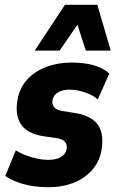

<svg xmlns="http://www.w3.org/2000/svg" viewBox="-20 -770 482 801"><path d="M183 11Q123 11 76 -2.5Q29 -16 2 -36L46 -143Q66 -130 89 -121.5Q112 -113 136 -108Q160 -103 181 -103Q212 -103 232.5 -114Q253 -125 258 -147Q261 -166 251.5 -177.5Q242 -189 221 -193L159 -202Q92 -213 66.5 -253Q41 -293 54 -359Q64 -407 95 -440Q126 -473 173.5 -491Q221 -509 278 -509Q313 -509 343 -504Q373 -499 396.5 -488.5Q420 -478 436 -463L388 -355Q370 -372 336 -384Q302 -396 270 -396Q241 -396 222 -384.5Q203 -373 199 -353Q196 -336 205.5 -323.5Q215 -311 239 -307L296 -298Q364 -286 390 -247Q416 -208 402 -136Q392 -90 360.5 -56.5Q329 -23 283.5 -6Q238 11 183 11ZM125 -559 251 -750H386L442 -559H338L303 -667L229 -559Z"/></svg>

Font: Nunito Sans 10pt Condensed Black
Style: Italic
Weight: 900
Width: 3
Italic angle: -9°
Designer: Vernon Adams
Foundry: Vernon Adams
Version: Version 3.101;gftools[0.9.27]